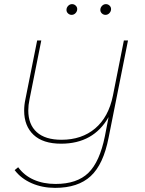

<svg xmlns="http://www.w3.org/2000/svg" viewBox="-20 -713 704 930"><path d="M600 -517 506 -46Q481 83 419.5 140Q358 197 247 197Q185 197 133.5 174.5Q82 152 51 111L68 97Q97 137 143.5 157.5Q190 178 249 178Q353 178 408 124.5Q463 71 488 -53L506 -146Q433 -17 276 -17Q188 -17 142.5 -60Q97 -103 97 -177Q97 -204 103 -232L160 -517H180L123 -232Q117 -204 117 -178Q117 -110 158 -73Q199 -36 278 -36Q376 -36 441 -91Q506 -146 527 -250L580 -517ZM302 -665Q302 -676 310 -684.5Q318 -693 329 -693Q339 -693 346.5 -686Q354 -679 354 -669Q354 -658 346 -649.5Q338 -641 327 -641Q317 -641 309.5 -648Q302 -655 302 -665ZM466 -665Q466 -676 474 -684.5Q482 -693 493 -693Q503 -693 510.5 -686Q518 -679 518 -669Q518 -658 510 -649.5Q502 -641 491 -641Q481 -641 473.5 -648Q466 -655 466 -665Z"/></svg>

Font: Montserrat Alternates Thin
Style: Italic
Weight: 250
Italic angle: -11.3°
Designer: Julieta Ulanovsky
Foundry: Julieta Ulanovsky
Version: Version 7.200